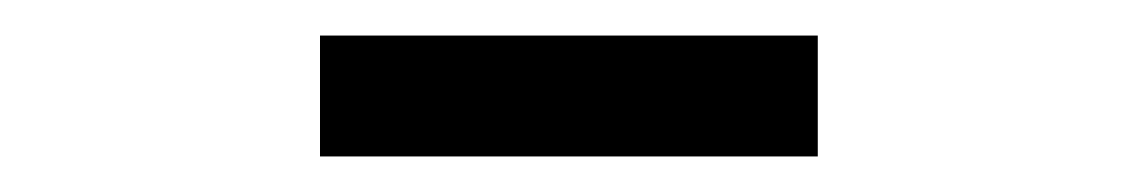

<svg xmlns="http://www.w3.org/2000/svg" viewBox="-20 -725 640 108"><path d="M160 -705H440V-637H160Z"/></svg>

Font: IBM Plex Sans Thai Looped
Style: Regular
Weight: 400
Designer: Mike Abbink, Paul van der Laan, Pieter van Rosmalen, Ben Mitchell, Mark Frömberg
Foundry: Bold Monday
Version: Version 1.1